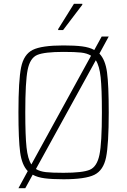

<svg xmlns="http://www.w3.org/2000/svg" viewBox="-20 -935 669 1010"><path d="M503 -653Q534 -621 543 -554.5Q552 -488 552 -344Q552 -176 538 -107.5Q524 -39 476.5 -15.5Q429 8 314 8Q254 8 215.5 3Q177 -2 152 -16L113 55H77L126 -35Q95 -67 86 -133.5Q77 -200 77 -344Q77 -512 91 -580.5Q105 -649 152 -672.5Q199 -696 314 -696Q374 -696 412.5 -691Q451 -686 476 -672L515 -743H552ZM145 -70 459 -642Q438 -655 406.5 -658.5Q375 -662 314 -662Q214 -662 176 -646Q138 -630 125.5 -568Q113 -506 113 -344Q113 -221 119.5 -160Q126 -99 145 -70ZM484 -618 169 -46Q190 -33 221.5 -29.5Q253 -26 314 -26Q415 -26 452.5 -42Q490 -58 503 -120Q516 -182 516 -344Q516 -468 509.5 -528.5Q503 -589 484 -618ZM286 -777V-782L369 -915H413V-910L312 -777Z"/></svg>

Font: Saira Semi Condensed Thin
Style: Regular
Weight: 100
Width: 4
Designer: Hector Gatti with collaboration of the Omnibus-Type team
Foundry: Omnibus-Type
Version: Version 1.001; ttfautohint (v1.8)